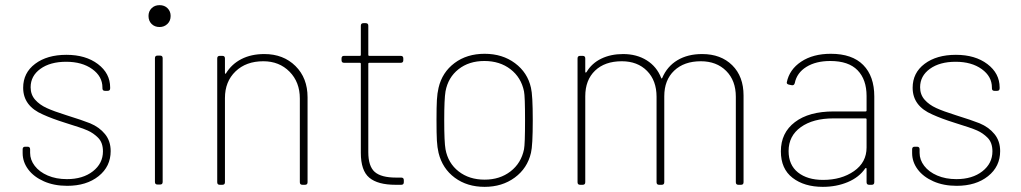

<svg xmlns="http://www.w3.org/2000/svg" viewBox="-20 -718 3968 746"><path d="M68 -123V-138Q68 -148 78 -148H87Q97 -148 97 -138V-124Q97 -97 115 -73.5Q133 -50 165.5 -36Q198 -22 240 -22Q302 -22 341 -52.5Q380 -83 380 -130Q380 -164 361 -183Q343 -201 320.5 -211Q298 -221 233 -241Q182 -257 147 -273Q70 -306 70 -377Q70 -435 116.5 -470Q163 -505 238 -505Q313 -505 360.5 -469Q408 -433 408 -378V-375Q408 -365 398 -365H388Q378 -365 378 -375V-378Q378 -421 338.5 -449.5Q299 -478 237 -478Q175 -478 137 -450.5Q99 -423 99 -379Q99 -350 117 -330Q134 -311 161 -298.5Q188 -286 239 -270Q300 -251 330 -239Q366 -224 388 -197Q410 -170 410 -131Q410 -71 363 -33.5Q316 4 241 4Q190 4 150.5 -13.5Q111 -31 89.5 -60Q68 -89 68 -123Z M582 -11V-492Q582 -502 592 -502H602Q612 -502 612 -492V-11Q612 -1 602 -1H592Q582 -1 582 -11ZM600 -698Q619 -698 631 -686Q643 -674 643 -656Q643 -637 630.5 -625Q618 -613 600 -613Q581 -613 569 -625Q557 -637 557 -656Q557 -674 569 -686Q581 -698 600 -698Z M824 -10V-491Q824 -501 834 -501H844Q854 -501 854 -491V-435Q854 -432 855.5 -431.5Q857 -431 858 -433Q880 -469 918 -488.5Q956 -508 1007 -508Q1081 -508 1128 -461.5Q1175 -415 1175 -340V-10Q1175 0 1165 0H1155Q1145 0 1145 -10V-335Q1145 -399 1105 -439.5Q1065 -480 1003 -480Q936 -480 895 -440.5Q854 -401 854 -337V-10Q854 0 844 0H834Q824 0 824 -10Z M1382 -124V-470Q1382 -474 1378 -474H1317Q1307 -474 1307 -484V-491Q1307 -501 1317 -501H1378Q1382 -501 1382 -505V-618Q1382 -628 1392 -628H1401Q1411 -628 1411 -618V-505Q1411 -501 1415 -501H1537Q1547 -501 1547 -491V-484Q1547 -474 1537 -474H1415Q1411 -474 1411 -470V-127Q1411 -72 1436 -50Q1461 -28 1519 -28H1539Q1549 -28 1549 -18V-10Q1549 0 1539 0H1517Q1448 0 1415 -27.5Q1382 -55 1382 -124Z M1684 -124Q1679 -145 1677.5 -171.5Q1676 -198 1676 -252Q1676 -303 1677.5 -329.5Q1679 -356 1684 -377Q1698 -437 1746 -473Q1794 -509 1863 -509Q1932 -509 1981 -472.5Q2030 -436 2043 -377Q2050 -349 2050 -251Q2050 -152 2043 -124Q2029 -64 1980 -28Q1931 8 1863 8Q1795 8 1747 -27.5Q1699 -63 1684 -124ZM1711 -138Q1721 -84 1762 -52Q1803 -20 1863 -20Q1922 -20 1963.5 -52Q2005 -84 2016 -138Q2020 -158 2020 -251Q2020 -344 2016 -363Q2005 -417 1963.5 -449Q1922 -481 1862 -481Q1802 -481 1761.5 -449Q1721 -417 1711 -363Q1706 -333 1706 -251Q1706 -166 1711 -138Z M2224 -10V-491Q2224 -501 2234 -501H2244Q2254 -501 2254 -491V-440Q2254 -433 2259 -438Q2279 -472 2316 -490Q2353 -508 2401 -508Q2454 -508 2493 -483.5Q2532 -459 2549 -415Q2550 -413 2551 -413Q2552 -413 2553 -415Q2572 -460 2612 -484Q2652 -508 2708 -508Q2781 -508 2825 -464.5Q2869 -421 2869 -347V-10Q2869 0 2859 0H2849Q2839 0 2839 -10V-342Q2839 -405 2801.5 -442.5Q2764 -480 2703 -480Q2638 -480 2599.5 -443.5Q2561 -407 2561 -344V-10Q2561 0 2551 0H2541Q2531 0 2531 -10V-342Q2531 -405 2494 -442.5Q2457 -480 2396 -480Q2330 -480 2292 -443.5Q2254 -407 2254 -344V-10Q2254 0 2244 0H2234Q2224 0 2224 -10Z M3014 -130Q3014 -202 3068.5 -243.5Q3123 -285 3219 -285H3343Q3347 -285 3347 -289V-345Q3347 -409 3312 -445Q3277 -481 3206 -481Q3150 -481 3113 -458Q3076 -435 3068 -395Q3065 -385 3056 -387L3046 -389Q3036 -391 3037 -398Q3047 -448 3093 -478.5Q3139 -509 3208 -509Q3291 -509 3334 -465.5Q3377 -422 3377 -343V-10Q3377 0 3367 0H3357Q3347 0 3347 -10V-62Q3347 -64 3345.5 -65Q3344 -66 3342 -64Q3318 -29 3274 -10.5Q3230 8 3177 8Q3105 8 3059.5 -27Q3014 -62 3014 -130ZM3178 -19Q3249 -19 3298 -53Q3347 -87 3347 -145V-254Q3347 -258 3343 -258H3218Q3139 -258 3091.5 -224Q3044 -190 3044 -131Q3044 -77 3080.5 -48Q3117 -19 3178 -19Z M3524 -123V-138Q3524 -148 3534 -148H3543Q3553 -148 3553 -138V-124Q3553 -97 3571 -73.5Q3589 -50 3621.5 -36Q3654 -22 3696 -22Q3758 -22 3797 -52.5Q3836 -83 3836 -130Q3836 -164 3817 -183Q3799 -201 3776.5 -211Q3754 -221 3689 -241Q3638 -257 3603 -273Q3526 -306 3526 -377Q3526 -435 3572.5 -470Q3619 -505 3694 -505Q3769 -505 3816.5 -469Q3864 -433 3864 -378V-375Q3864 -365 3854 -365H3844Q3834 -365 3834 -375V-378Q3834 -421 3794.5 -449.5Q3755 -478 3693 -478Q3631 -478 3593 -450.5Q3555 -423 3555 -379Q3555 -350 3573 -330Q3590 -311 3617 -298.5Q3644 -286 3695 -270Q3756 -251 3786 -239Q3822 -224 3844 -197Q3866 -170 3866 -131Q3866 -71 3819 -33.5Q3772 4 3697 4Q3646 4 3606.5 -13.5Q3567 -31 3545.5 -60Q3524 -89 3524 -123Z"/></svg>

Font: Barlow GEO Thin
Style: Regular
Weight: 100
Designer: Jeremy Tribby
Foundry: Tribby Type
Version: Version 1.408